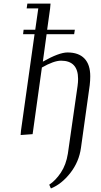

<svg xmlns="http://www.w3.org/2000/svg" viewBox="-20 -749 563 1072"><path d="M95.2 4.9 97.2 -20 172.9 -558.1H108.9L111.8 -583H176.8L193.8 -702.1H128.9L132.8 -729H262.2L259.8 -702.1L243.2 -583H397.9L394 -558.1H240.2L219.2 -404.8Q309.6 -456.1 356.9 -456.1Q419.4 -456.1 451.7 -422.1Q483.9 -388.2 483.9 -323.2Q483.9 -299.8 481 -273.9L432.1 76.2Q421.4 154.3 372.8 216.6Q324.2 278.8 264.2 303.2L254.9 282.2Q290.5 258.8 319.8 214.8Q349.1 170.9 358.9 108.9L413.1 -269Q416 -290 416 -308.1Q416 -410.2 320.8 -410.2Q280.8 -410.2 213.9 -372.1L162.1 0Z"/></svg>

Font: Dehuti Alt
Style: Italic
Weight: 400
Version: Version 1.2